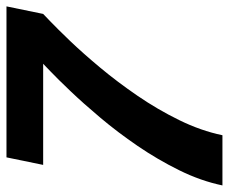

<svg xmlns="http://www.w3.org/2000/svg" viewBox="-80 -563 707 593"><g transform="rotate(-90 273.5 -266.5)"><path d="M152.3 67H-2.7Q11.3 0 44.2 -66.5Q77 -133 119.3 -195Q161.7 -257 206.2 -309.8Q250.7 -362.7 288.5 -402.3Q326.3 -442 349.7 -464.3Q373 -486.7 373 -486.7H60.7L84 -600H550.3L527 -486.7Q527.7 -487.3 504.7 -465.3Q481.7 -443.3 443.7 -403.7Q405.7 -364 361.3 -310.8Q317 -257.7 274.5 -195.7Q232 -133.7 199.2 -66.8Q166.3 0 152.3 67Z"/></g></svg>

Font: Epunda Sans Light
Style: Italic
Weight: 300
Italic angle: -12.0243°
Designer: Simon Atzbach
Foundry: typofactur
Version: Version 2.204